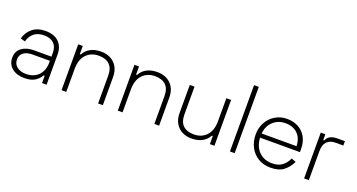

<svg xmlns="http://www.w3.org/2000/svg" viewBox="-43 -1295 3544 1905"><g transform="rotate(20 1728.5 -343.0)"><path d="M62 -344Q81 -413 133.5 -455.5Q186 -498 271 -498Q361 -498 410.5 -450Q460 -402 460 -318V0H412V-77H402Q377 -35 336.5 -10.5Q296 14 228 14Q149 14 98.5 -26Q48 -66 48 -136Q48 -205 97.5 -241.5Q147 -278 226 -278H410V-320Q410 -383 374 -417.5Q338 -452 271 -452Q206 -452 165.5 -419.5Q125 -387 111 -330ZM98 -136Q98 -87 135 -58.5Q172 -30 230 -30Q312 -30 361 -80.5Q410 -131 410 -220V-234H226Q169 -234 133.5 -209Q98 -184 98 -136Z M666 -484V-398H676Q728 -494 860 -494Q913 -494 957 -472Q1001 -450 1027.5 -405.5Q1054 -361 1054 -296V0H1004V-292Q1004 -372 963.5 -410Q923 -448 850 -448Q769 -448 718.5 -395Q668 -342 668 -242V0H618V-484Z M1260 -484V-398H1270Q1322 -494 1454 -494Q1507 -494 1551 -472Q1595 -450 1621.5 -405.5Q1648 -361 1648 -296V0H1598V-292Q1598 -372 1557.5 -410Q1517 -448 1444 -448Q1363 -448 1312.5 -395Q1262 -342 1262 -242V0H1212V-484Z M2184 0V-86H2174Q2122 10 1990 10Q1937 10 1893 -12Q1849 -34 1822.5 -78.5Q1796 -123 1796 -188V-484H1846V-192Q1846 -112 1886.5 -74Q1927 -36 2000 -36Q2081 -36 2131.5 -89Q2182 -142 2182 -242V-484H2232V0Z M2446 0H2396V-700H2446Z M2578 -246Q2578 -317 2609.5 -374.5Q2641 -432 2696.5 -465Q2752 -498 2820 -498Q2887 -498 2939.5 -470Q2992 -442 3021.5 -388.5Q3051 -335 3051 -263V-231H2630Q2635 -139 2688.5 -85.5Q2742 -32 2827 -32Q2893 -32 2933 -62Q2973 -92 2996 -144L3044 -125Q3014 -63 2964.5 -24.5Q2915 14 2827 14Q2753 14 2696.5 -20Q2640 -54 2609 -113.5Q2578 -173 2578 -246ZM2999 -275Q2996 -360 2947.5 -406Q2899 -452 2820 -452Q2743 -452 2691 -404.5Q2639 -357 2630 -275Z M3227 -423H3237Q3252 -456 3280.5 -471Q3309 -486 3359 -486H3433V-440H3352Q3293 -440 3261 -407Q3229 -374 3229 -307V0H3179V-484H3227Z"/></g></svg>

Font: Space Grotesk Variable
Style: Regular
Weight: 400
Designer: Florian Karsten (Space Grotesk), Colophon Foundry (Space Mono)
Foundry: Florian Karsten
Version: Version 1.106